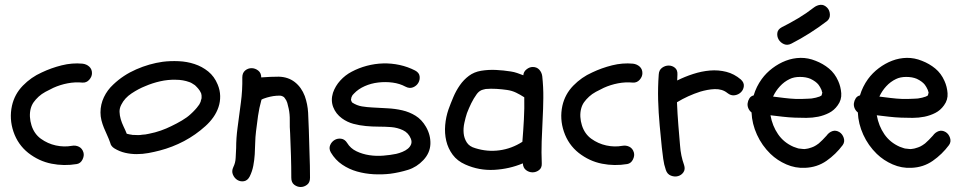

<svg xmlns="http://www.w3.org/2000/svg" viewBox="-20 -705 3966 792"><path d="M324.2 -76.2Q328.1 -62.5 320.3 -46.9Q312.5 -31.2 296.9 -28.3Q244.1 -19.5 192.4 -29.8Q140.6 -40 96.7 -74.2Q53.7 -108.4 35.6 -161.6Q17.6 -214.8 29.3 -268.6Q40 -316.4 74.2 -351.6Q108.4 -386.7 152.3 -406.2Q191.4 -424.8 234.4 -435.5Q277.3 -446.3 320.3 -442.4Q336.9 -440.4 348.1 -430.2Q359.4 -419.9 359.4 -403.3Q359.4 -388.7 348.1 -376Q336.9 -363.3 320.3 -364.3Q289.1 -367.2 258.8 -361.3Q228.5 -355.5 200.2 -342.8Q183.6 -335 167.5 -326.2Q151.4 -317.4 139.6 -306.6Q127 -294.9 118.7 -283.2Q110.4 -271.5 106.4 -255.9Q102.5 -240.2 103.5 -222.7Q104.5 -205.1 109.9 -188Q115.2 -170.9 125 -156.7Q134.8 -142.6 148.4 -132.8Q176.8 -112.3 210.4 -105Q244.1 -97.7 276.4 -103.5Q292 -106.4 305.7 -99.6Q319.3 -92.8 324.2 -76.2Z M651.4 -450.2Q682.6 -454.1 716.8 -452.6Q751 -451.2 782.2 -440.9Q813.5 -430.7 838.9 -410.2Q864.3 -389.6 877.9 -356.4Q887.7 -333 888.2 -309.1Q888.7 -285.2 881.3 -263.2Q874 -241.2 859.9 -221.2Q845.7 -201.2 827.1 -184.6Q787.1 -148.4 739.3 -123Q691.4 -97.7 638.7 -84Q616.2 -78.1 592.3 -73.7Q568.4 -69.3 543.9 -69.3Q519.5 -69.3 496.1 -74.7Q472.7 -80.1 452.1 -92.8Q437.5 -101.6 434.6 -116.2Q428.7 -132.8 421.9 -147.5Q415 -162.1 408.7 -177.7Q402.3 -193.4 398.4 -209Q394.5 -224.6 394.5 -241.2Q394.5 -274.4 408.7 -304.2Q422.9 -334 447.3 -356.4Q488.3 -395.5 542 -418.9Q595.7 -442.4 651.4 -450.2ZM761.7 -366.2Q735.4 -376 705.1 -376Q672.9 -377 640.6 -369.6Q608.4 -362.3 579.1 -349.6Q551.8 -338.9 522.9 -319.8Q494.1 -300.8 480.5 -273.4Q472.7 -258.8 473.1 -243.7Q473.6 -228.5 478 -213.4Q482.4 -198.2 489.7 -183.1Q497.1 -168 502.9 -153.3Q518.6 -149.4 522.5 -149.4Q524.4 -148.4 527.3 -148.4Q530.3 -148.4 532.2 -148.4Q551.8 -146.5 567.4 -149.4Q578.1 -149.4 594.7 -153.3Q620.1 -158.2 643.6 -166.5Q667 -174.8 686.5 -184.6Q709 -195.3 730.5 -208Q752 -220.7 766.6 -234.4Q776.4 -243.2 785.2 -252.9Q790 -257.8 792 -260.7Q796.9 -267.6 799.8 -271Q802.7 -274.4 804.7 -279.3Q808.6 -286.1 808.6 -290Q809.6 -292 810.1 -294.9Q810.5 -297.9 811.5 -299.8V-310.5Q810.5 -314.5 810.5 -316.4Q810.5 -318.4 809.6 -320.3Q806.6 -327.1 804.2 -330.6Q801.8 -334 798.8 -337.9Q799.8 -336.9 796.4 -340.8Q793 -344.7 792 -345.7L784.2 -353.5Q779.3 -356.4 773.4 -360.4Q767.6 -364.3 761.7 -366.2Z M954.1 -93.8Q954.1 -135.7 960 -178.7Q966.8 -230.5 973.6 -281.7Q980.5 -333 979.5 -385.7Q979.5 -404.3 991.2 -414.1Q1002.9 -423.8 1017.6 -423.8Q1032.2 -423.8 1044.9 -414.1Q1057.6 -404.3 1057.6 -385.7Q1095.7 -388.7 1129.9 -388.7Q1168.9 -387.7 1196.3 -366.2Q1223.6 -344.7 1237.3 -308.6Q1249 -275.4 1251 -240.2Q1252.9 -205.1 1253.9 -169.9Q1254.9 -120.1 1256.8 -70.8Q1258.8 -21.5 1258.8 28.3Q1258.8 47.9 1246.6 57.1Q1234.4 66.4 1220.2 66.4Q1206.1 66.4 1193.8 57.1Q1181.6 47.9 1181.6 28.3Q1181.6 -18.6 1180.2 -63.5Q1178.7 -108.4 1176.8 -155.3Q1174.8 -180.7 1175.3 -207.5Q1175.8 -234.4 1170.9 -256.8Q1168 -270.5 1165 -280.8Q1162.1 -291 1154.3 -300.8Q1152.3 -304.7 1146 -307.6Q1139.6 -310.5 1134.8 -310.5Q1120.1 -310.5 1107.4 -308.6Q1094.7 -306.6 1081.1 -302.7Q1075.2 -300.8 1069.3 -298.8Q1063.5 -296.9 1058.6 -293.9Q1048.8 -258.8 1044.4 -227.1Q1040 -195.3 1036.1 -163.1Q1033.2 -139.6 1032.7 -115.7Q1032.2 -91.8 1030.8 -68.4Q1029.3 -44.9 1024.9 -21.5Q1020.5 2 1009.8 23.4Q1001 40 986.3 42.5Q971.7 44.9 959.5 37.6Q947.3 30.3 940.9 15.6Q934.6 1 942.4 -15.6Q951.2 -33.2 952.1 -53.7Q953.1 -74.2 954.1 -93.8Z M1390.6 -216.8Q1365.2 -235.4 1354.5 -263.2Q1343.8 -291 1353.5 -322.3Q1363.3 -350.6 1383.8 -373Q1404.3 -395.5 1430.7 -409.2Q1460 -424.8 1493.2 -433.6Q1526.4 -442.4 1560.5 -443.4Q1594.7 -444.3 1628.4 -437Q1662.1 -429.7 1692.4 -414.1Q1709 -405.3 1710.9 -390.6Q1712.9 -376 1705.6 -363.3Q1698.2 -350.6 1683.6 -344.7Q1668.9 -338.9 1652.3 -347.7Q1628.9 -360.4 1599.6 -364.3Q1570.3 -368.2 1540.5 -364.7Q1510.7 -361.3 1484.4 -349.6Q1458 -337.9 1440.4 -319.3Q1435.5 -314.5 1434.1 -312.5Q1432.6 -310.5 1429.7 -303.7L1427.7 -293Q1430.7 -284.2 1432.6 -282.2Q1452.1 -269.5 1473.1 -266.1Q1494.1 -262.7 1515.6 -261.7Q1545.9 -259.8 1577.6 -258.3Q1609.4 -256.8 1639.2 -250Q1668.9 -243.2 1694.3 -227.5Q1719.7 -211.9 1737.3 -181.6Q1756.8 -147.5 1755.4 -110.8Q1753.9 -74.2 1726.6 -44.9Q1699.2 -15.6 1663.1 -4.4Q1627 6.8 1589.8 11.7Q1556.6 15.6 1521 13.7Q1485.4 11.7 1452.6 2.4Q1419.9 -6.8 1391.6 -25.9Q1363.3 -44.9 1344.7 -76.2Q1335.9 -91.8 1341.8 -106Q1347.7 -120.1 1359.9 -127.4Q1372.1 -134.8 1387.2 -132.8Q1402.3 -130.9 1412.1 -115.2Q1425.8 -92.8 1450.2 -81.1Q1474.6 -69.3 1503.4 -64.9Q1532.2 -60.5 1561.5 -63Q1590.8 -65.4 1614.3 -70.3Q1627 -73.2 1640.1 -78.6Q1653.3 -84 1662.6 -91.8Q1671.9 -99.6 1675.8 -109.9Q1679.7 -120.1 1674.8 -132.8Q1665 -157.2 1642.1 -168Q1619.1 -178.7 1593.8 -180.7Q1568.4 -182.6 1542 -182.6Q1515.6 -182.6 1489.3 -185.1Q1462.9 -187.5 1437.5 -194.3Q1412.1 -201.2 1390.6 -216.8Z M1899.4 -26.4Q1866.2 -41 1847.2 -66.9Q1828.1 -92.8 1820.8 -124Q1813.5 -155.3 1816.4 -189Q1819.3 -222.7 1830.1 -253.9Q1838.9 -278.3 1850.1 -304.7Q1861.3 -331.1 1877 -353.5Q1892.6 -376 1914.1 -392.1Q1935.5 -408.2 1964.8 -413.1Q1995.1 -418 2025.9 -416.5Q2056.6 -415 2086.9 -410.2Q2100.6 -408.2 2113.3 -403.8Q2126 -399.4 2138.7 -394.5Q2139.6 -409.2 2151.9 -418.9Q2164.1 -428.7 2177.7 -428.7Q2194.3 -428.7 2204.6 -417.5Q2214.8 -406.2 2216.8 -390.6Q2221.7 -345.7 2221.2 -300.8Q2220.7 -255.9 2218.3 -210.9Q2215.8 -166 2214.4 -121.1Q2212.9 -76.2 2214.8 -31.2Q2215.8 -12.7 2203.6 -3.4Q2191.4 5.9 2176.8 5.9Q2162.1 5.9 2149.9 -3.4Q2137.7 -12.7 2136.7 -31.2Q2081.1 -7.8 2018.6 -4.4Q1956.1 -1 1899.4 -26.4ZM1906.2 -238.3Q1900.4 -220.7 1895.5 -198.2Q1890.6 -175.8 1892.6 -155.3Q1894.5 -134.8 1905.3 -117.7Q1916 -100.6 1940.4 -93.8Q1990.2 -78.1 2040.5 -85Q2090.8 -91.8 2134.8 -120.1Q2138.7 -168 2141.1 -212.9Q2143.6 -257.8 2142.6 -303.7Q2126 -314.5 2108.9 -322.8Q2091.8 -331.1 2071.3 -334Q2050.8 -336.9 2027.8 -338.4Q2004.9 -339.8 1983.4 -337.9Q1981.4 -337.9 1973.1 -335.4Q1964.8 -333 1963.9 -332Q1954.1 -327.1 1946.3 -316.4Q1933.6 -298.8 1923.8 -278.8Q1914.1 -258.8 1906.2 -238.3Z M2594.7 -76.2Q2598.6 -62.5 2590.8 -46.9Q2583 -31.2 2567.4 -28.3Q2514.6 -19.5 2462.9 -29.8Q2411.1 -40 2367.2 -74.2Q2324.2 -108.4 2306.2 -161.6Q2288.1 -214.8 2299.8 -268.6Q2310.5 -316.4 2344.7 -351.6Q2378.9 -386.7 2422.9 -406.2Q2461.9 -424.8 2504.9 -435.5Q2547.9 -446.3 2590.8 -442.4Q2607.4 -440.4 2618.7 -430.2Q2629.9 -419.9 2629.9 -403.3Q2629.9 -388.7 2618.7 -376Q2607.4 -363.3 2590.8 -364.3Q2559.6 -367.2 2529.3 -361.3Q2499 -355.5 2470.7 -342.8Q2454.1 -335 2438 -326.2Q2421.9 -317.4 2410.2 -306.6Q2397.5 -294.9 2389.2 -283.2Q2380.9 -271.5 2377 -255.9Q2373 -240.2 2374 -222.7Q2375 -205.1 2380.4 -188Q2385.7 -170.9 2395.5 -156.7Q2405.3 -142.6 2418.9 -132.8Q2447.3 -112.3 2481 -105Q2514.6 -97.7 2546.9 -103.5Q2562.5 -106.4 2576.2 -99.6Q2589.8 -92.8 2594.7 -76.2Z M2697.3 -397.5Q2698.2 -416 2710.9 -425.3Q2723.6 -434.6 2738.3 -434.6Q2752.9 -434.6 2764.2 -425.3Q2775.4 -416 2774.4 -397.5Q2774.4 -391.6 2773.9 -385.3Q2773.4 -378.9 2773.4 -373Q2804.7 -388.7 2839.4 -399.9Q2874 -411.1 2908.7 -414.1Q2943.4 -417 2976.1 -408.7Q3008.8 -400.4 3036.1 -377Q3049.8 -364.3 3048.3 -349.6Q3046.9 -335 3036.6 -324.7Q3026.4 -314.5 3010.7 -312Q2995.1 -309.6 2980.5 -321.3Q2969.7 -330.1 2956.5 -334Q2943.4 -337.9 2928.2 -337.4Q2913.1 -336.9 2897.9 -334Q2882.8 -331.1 2869.1 -327.1Q2817.4 -310.5 2772.5 -283.2Q2774.4 -235.4 2778.3 -187.5Q2782.2 -147.5 2785.2 -105Q2788.1 -62.5 2801.8 -24.4Q2807.6 -6.8 2799.3 5.4Q2791 17.6 2776.9 21.5Q2762.7 25.4 2747.6 19.5Q2732.4 13.7 2726.6 -3.9Q2718.8 -26.4 2715.8 -49.8Q2712.9 -73.2 2710 -96.7Q2708 -119.1 2705.6 -142.1Q2703.1 -165 2701.2 -187.5Q2696.3 -240.2 2694.8 -292.5Q2693.4 -344.7 2697.3 -397.5Z M3122.1 -378.9Q3140.6 -404.3 3166.5 -423.8Q3192.4 -443.4 3221.7 -454.6Q3251 -465.8 3282.2 -466.3Q3313.5 -466.8 3344.7 -454.1Q3375 -442.4 3399.4 -422.4Q3423.8 -402.3 3437.5 -371.1Q3448.2 -347.7 3450.2 -320.3Q3452.1 -293 3435.5 -270.5Q3420.9 -250 3399.9 -239.3Q3378.9 -228.5 3355 -223.6Q3331.1 -218.8 3306.2 -218.8Q3281.2 -218.8 3258.8 -219.7Q3233.4 -220.7 3208.5 -223.6Q3183.6 -226.6 3158.2 -229.5Q3166 -185.5 3189.5 -151.4Q3212.9 -117.2 3252.9 -99.6Q3263.7 -95.7 3269.5 -93.8Q3272.5 -92.8 3274.9 -92.3Q3277.3 -91.8 3280.3 -91.8Q3288.1 -90.8 3293.5 -90.3Q3298.8 -89.8 3303.7 -90.8Q3310.5 -91.8 3313 -92.3Q3315.4 -92.8 3318.4 -93.8Q3329.1 -96.7 3337.4 -100.6Q3345.7 -104.5 3357.4 -113.3Q3363.3 -118.2 3373 -127.9Q3382.8 -137.7 3389.6 -145.5Q3399.4 -159.2 3413.6 -164.1Q3427.7 -168.9 3442.4 -160.2Q3455.1 -152.3 3460.4 -136.2Q3465.8 -120.1 3456.1 -106.4Q3427.7 -68.4 3389.2 -41.5Q3350.6 -14.6 3300.8 -12.7Q3260.7 -10.7 3223.6 -26.9Q3186.5 -43 3158.2 -70.3Q3123 -104.5 3102.5 -149.4Q3082 -194.3 3080.1 -241.2Q3071.3 -248 3066.9 -258.3Q3062.5 -268.6 3064 -279.3Q3065.4 -290 3071.3 -299.3Q3077.1 -308.6 3088.9 -311.5Q3099.6 -347.7 3122.1 -378.9ZM3356.4 -355.5Q3345.7 -369.1 3323.2 -379.9Q3304.7 -387.7 3279.8 -387.7Q3254.9 -387.7 3237.3 -378.9Q3214.8 -368.2 3197.3 -349.1Q3179.7 -330.1 3168.9 -306.6Q3192.4 -303.7 3215.8 -300.8Q3239.3 -297.9 3262.7 -296.9Q3275.4 -296.9 3288.1 -296.9Q3300.8 -296.9 3313.5 -297.9Q3317.4 -297.9 3320.8 -298.3Q3324.2 -298.8 3328.1 -298.8Q3336.9 -300.8 3341.3 -301.3Q3345.7 -301.8 3350.6 -303.7Q3354.5 -304.7 3360.4 -306.6Q3365.2 -308.6 3366.2 -309.6Q3367.2 -310.5 3369.1 -311.5L3372.1 -323.2Q3370.1 -327.1 3369.6 -330.6Q3369.1 -334 3367.2 -336.9Q3366.2 -339.8 3362.8 -345.7Q3359.4 -351.6 3356.4 -355.5ZM3336.9 -673.8Q3349.6 -683.6 3364.3 -685.1Q3378.9 -686.5 3391.6 -673.8Q3402.3 -663.1 3403.3 -646Q3404.3 -628.9 3391.6 -618.2Q3321.3 -564.5 3245.1 -525.4Q3228.5 -516.6 3213.9 -522.9Q3199.2 -529.3 3191.9 -542Q3184.6 -554.7 3186.5 -569.3Q3188.5 -584 3205.1 -592.8Q3240.2 -610.4 3272.9 -629.9Q3305.7 -649.4 3336.9 -673.8Z M3560.5 -378.9Q3579.1 -404.3 3605 -423.8Q3630.9 -443.4 3660.2 -454.6Q3689.5 -465.8 3720.7 -466.3Q3752 -466.8 3783.2 -454.1Q3813.5 -442.4 3837.9 -422.4Q3862.3 -402.3 3876 -371.1Q3886.7 -347.7 3888.7 -320.3Q3890.6 -293 3874 -270.5Q3859.4 -250 3838.4 -239.3Q3817.4 -228.5 3793.5 -223.6Q3769.5 -218.8 3744.6 -218.8Q3719.7 -218.8 3697.3 -219.7Q3671.9 -220.7 3647 -223.6Q3622.1 -226.6 3596.7 -229.5Q3604.5 -185.5 3627.9 -151.4Q3651.4 -117.2 3691.4 -99.6Q3702.1 -95.7 3708 -93.8Q3710.9 -92.8 3713.4 -92.3Q3715.8 -91.8 3718.8 -91.8Q3726.6 -90.8 3731.9 -90.3Q3737.3 -89.8 3742.2 -90.8Q3749 -91.8 3751.5 -92.3Q3753.9 -92.8 3756.8 -93.8Q3767.6 -96.7 3775.9 -100.6Q3784.2 -104.5 3795.9 -113.3Q3801.8 -118.2 3811.5 -127.9Q3821.3 -137.7 3828.1 -145.5Q3837.9 -159.2 3852.1 -164.1Q3866.2 -168.9 3880.9 -160.2Q3893.6 -152.3 3898.9 -136.2Q3904.3 -120.1 3894.5 -106.4Q3866.2 -68.4 3827.6 -41.5Q3789.1 -14.6 3739.3 -12.7Q3699.2 -10.7 3662.1 -26.9Q3625 -43 3596.7 -70.3Q3561.5 -104.5 3541 -149.4Q3520.5 -194.3 3518.6 -241.2Q3509.8 -248 3505.4 -258.3Q3501 -268.6 3502.4 -279.3Q3503.9 -290 3509.8 -299.3Q3515.6 -308.6 3527.3 -311.5Q3538.1 -347.7 3560.5 -378.9ZM3794.9 -355.5Q3784.2 -369.1 3761.7 -379.9Q3743.2 -387.7 3718.3 -387.7Q3693.4 -387.7 3675.8 -378.9Q3653.3 -368.2 3635.7 -349.1Q3618.2 -330.1 3607.4 -306.6Q3630.9 -303.7 3654.3 -300.8Q3677.7 -297.9 3701.2 -296.9Q3713.9 -296.9 3726.6 -296.9Q3739.3 -296.9 3752 -297.9Q3755.9 -297.9 3759.3 -298.3Q3762.7 -298.8 3766.6 -298.8Q3775.4 -300.8 3779.8 -301.3Q3784.2 -301.8 3789.1 -303.7Q3793 -304.7 3798.8 -306.6Q3803.7 -308.6 3804.7 -309.6Q3805.7 -310.5 3807.6 -311.5L3810.5 -323.2Q3808.6 -327.1 3808.1 -330.6Q3807.6 -334 3805.7 -336.9Q3804.7 -339.8 3801.3 -345.7Q3797.9 -351.6 3794.9 -355.5Z"/></svg>

Font: Schoolbell
Style: Regular
Weight: 400
Designer: Font Diner, Inc
Foundry: Font Diner, Inc
Version: Version 1.001